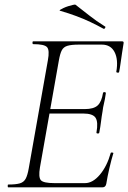

<svg xmlns="http://www.w3.org/2000/svg" viewBox="-20 -802 550 822"><path d="M15 0Q13 0 13 -6Q13 -12 15 -12Q48 -12 65 -17Q82 -22 90 -37Q98 -52 103 -81L185 -544Q193 -587 181.5 -600Q170 -613 122 -613Q119 -613 119 -619Q119 -625 122 -625H503Q511 -625 509 -616Q506 -598 502.5 -575Q499 -552 496 -530Q493 -508 490 -494Q489 -490 483 -491Q477 -492 478 -495Q487 -547 470.5 -579Q454 -611 416 -611H317Q286 -611 269 -606Q252 -601 244.5 -586.5Q237 -572 232 -543L151 -85Q144 -43 155 -30.5Q166 -18 213 -18H344Q377 -18 407.5 -54Q438 -90 454 -147Q455 -150 461 -149Q467 -148 465 -145Q457 -119 448.5 -82.5Q440 -46 435 -15Q432 0 419 0ZM405 -234Q404 -230 398 -230.5Q392 -231 393 -235Q401 -280 389 -298Q377 -316 336 -316H171L174 -335H343Q381 -335 398 -350.5Q415 -366 421 -404Q422 -408 428 -407.5Q434 -407 433 -402Q429 -374 425 -358.5Q421 -343 419 -325Q415 -303 412.5 -281.5Q410 -260 405 -234ZM423 -679Q396 -694 367.5 -707.5Q339 -721 307 -733Q275 -745 237 -756Q233 -757 237.5 -760Q242 -763 251.5 -767.5Q261 -772 272 -775.5Q283 -779 292 -781Q301 -783 303 -782Q333 -759 362.5 -735.5Q392 -712 429 -689Q433 -688 430 -682.5Q427 -677 423 -679Z"/></svg>

Font: Cormorant Garamond Light Light
Style: Italic
Weight: 300
Italic angle: -10°
Version: Version 4.001